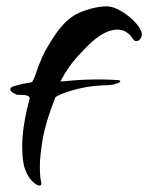

<svg xmlns="http://www.w3.org/2000/svg" viewBox="-20 -562 461 597"><path d="M103 15Q95 15 83.5 4.5Q72 -6 66 -18Q56 -35 52.5 -57.5Q49 -80 49 -105Q49 -136 53.5 -166.5Q58 -197 63.5 -220.5Q69 -244 72 -255V-258Q72 -263 60 -266Q51 -267 41 -267Q31 -267 29 -269Q12 -277 12 -284Q12 -291 24.5 -294.5Q37 -298 49 -301Q54 -302 66 -304Q78 -306 80 -307Q88 -321 93.5 -339Q99 -357 111.5 -385Q124 -413 153 -456Q187 -505 225.5 -522Q264 -539 303 -542Q324 -544 344.5 -534Q365 -524 382.5 -509.5Q400 -495 410.5 -480Q421 -465 421 -456Q421 -446 415.5 -440Q410 -434 404 -434Q397 -434 391 -444Q385 -454 373 -462Q361 -470 344 -470Q329 -470 309.5 -461.5Q290 -453 266 -432Q247 -415 219 -384Q191 -353 168 -309Q167 -308 202.5 -311.5Q238 -315 291 -315Q304 -315 317.5 -314.5Q331 -314 345 -313Q354 -313 354 -309Q354 -306 342.5 -302Q331 -298 313 -297Q266 -296 230 -287.5Q194 -279 173.5 -270.5Q153 -262 152 -259Q122 -183 113 -130.5Q104 -78 104 -45Q104 -11 107.5 2Q111 15 103 15Z"/></svg>

Font: Grechen Fuemen
Style: Regular
Weight: 400
Designer: Robert E. Leuschke
Foundry: Robert E. Leuschke
Version: Version 1.010; ttfautohint (v1.8.3)